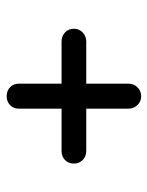

<svg xmlns="http://www.w3.org/2000/svg" viewBox="48 -598 454 591"><g transform="rotate(-90 275.5 -302.0)"><path d="M314 -135Q314 -118 303 -106.5Q292 -95 275 -95Q259 -95 248 -106.5Q237 -118 237 -135V-264H107Q90 -264 79 -275Q68 -286 68 -302Q68 -319 79 -329.5Q90 -340 107 -340H237V-471Q237 -488 248 -498.5Q259 -509 275 -509Q292 -509 303 -498.5Q314 -488 314 -471V-340H444Q460 -340 471.5 -329.5Q483 -319 483 -302Q483 -286 471.5 -275Q460 -264 444 -264H314Z"/></g></svg>

Font: VDS Compensated
Style: Light
Weight: 300
Designer: artmaker
Foundry: artmaker
Version: Version 1.000 2012 initial release